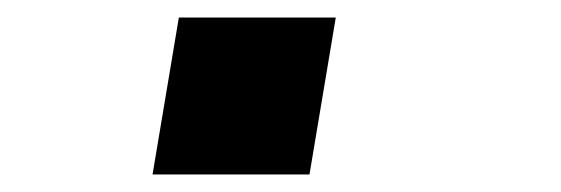

<svg xmlns="http://www.w3.org/2000/svg" viewBox="-20 -199 640 219"><path d="M154 0 184 -179H363L333 0Z"/></svg>

Font: Iosevka SS04 XBd Ex
Style: Italic
Weight: 800
Width: 7
Italic angle: -9°
Monospace: yes
Designer: Belleve Invis
Foundry: Belleve Invis
Version: Version 19.0.0; ttfautohint (v1.8.4)